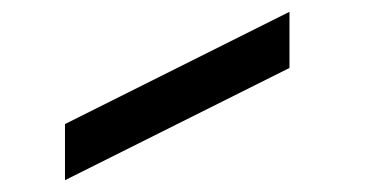

<svg xmlns="http://www.w3.org/2000/svg" viewBox="-20 -760 640 325"><path d="M90 -455V-550L470 -740V-645Z"/></svg>

Font: Tiny
Style: Bold
Weight: 700
Monospace: yes
Designer: Philipp Nurullin, Konstantin Bulenkov
Foundry: JetBrains
Version: Version 2.251; ttfautohint (v1.8.4.7-5d5b)